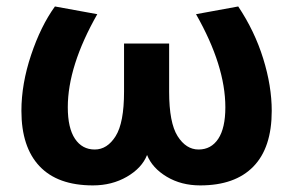

<svg xmlns="http://www.w3.org/2000/svg" viewBox="-20 -543 889 582"><path d="M586.9 19Q529.3 19 485.4 -7.3Q441.4 -33.7 425.8 -73.2Q410.2 -33.7 364.7 -7.3Q319.3 19 261.7 19Q154.8 19 99.9 -39.1Q44.9 -97.2 44.9 -207Q44.9 -288.6 74.2 -376.2Q103.5 -463.9 146.5 -523.4L274.9 -500Q185.5 -342.8 185.5 -217.8Q185.5 -154.8 207.3 -122.3Q229 -89.8 267.1 -89.8Q305.2 -89.8 330.6 -130.4Q356 -170.9 356 -265.1V-411.1H492.7V-265.1Q492.7 -170.9 518.3 -130.4Q543.9 -89.8 582 -89.8Q620.1 -89.8 641.6 -122.3Q663.1 -154.8 663.1 -217.8Q663.1 -343.8 574.2 -500L702.1 -523.4Q752 -448.7 777.8 -365.5Q803.7 -282.2 803.7 -207Q803.7 -95.2 748 -38.1Q692.4 19 586.9 19Z"/></svg>

Font: Cadman
Style: Bold
Weight: 700
Designer: Paul James MIller
Foundry: High-Logic / Made with FontCreator
Version: Version 2.114;March 28, 2021;FontCreator 13.0.0.2683 64-bit